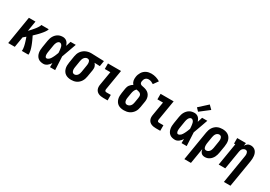

<svg xmlns="http://www.w3.org/2000/svg" viewBox="27 -1869 4446 3160"><g transform="rotate(30 2250.0 -289.0)"><path d="M6 0 93 -530H218L186 -336Q197 -347 207.5 -358Q218 -369 228 -380.5Q238 -392 248 -403.5Q258 -415 268 -427Q278 -439 287 -451Q296 -463 304 -476Q312 -489 319.5 -502Q327 -515 329 -530H470Q467 -513 458 -497.5Q449 -482 438.5 -467.5Q428 -453 416.5 -439Q405 -425 393 -411.5Q381 -398 369 -385Q357 -372 344 -359.5Q331 -347 318 -334.5Q305 -322 292 -309Q301 -291 310 -273Q319 -255 327 -236.5Q335 -218 343 -199.5Q351 -181 358 -162Q365 -143 371.5 -123.5Q378 -104 383 -83.5Q388 -63 390.5 -42Q393 -21 390 0H265Q268 -21 266 -42Q264 -63 260 -83.5Q256 -104 250.5 -123.5Q245 -143 239 -162.5Q233 -182 226.5 -201.5Q220 -221 213 -240Q201 -229 188.5 -219Q176 -209 164 -199L131 0Z M677 8Q649 8 622 1Q595 -6 575 -22.5Q555 -39 542.5 -62.5Q530 -86 525 -112.5Q520 -139 521 -167Q522 -195 527 -223L548 -353Q552 -377 559 -400Q566 -423 578 -444.5Q590 -466 607.5 -484.5Q625 -503 646.5 -515.5Q668 -528 691.5 -533Q715 -538 738 -538Q760 -538 780.5 -530Q801 -522 815.5 -508Q830 -494 839.5 -475Q849 -456 856 -437Q863 -460 870.5 -483.5Q878 -507 885 -530H984Q959 -461 935 -391.5Q911 -322 885 -254Q889 -190 891.5 -126.5Q894 -63 898 0H800Q800 -19 800.5 -38.5Q801 -58 801 -78Q790 -61 777 -45.5Q764 -30 748 -18Q732 -6 714 1Q696 8 677 8ZM677 -97Q690 -97 703 -104Q716 -111 726.5 -121.5Q737 -132 744.5 -144.5Q752 -157 759 -169.5Q766 -182 772 -195Q778 -208 783.5 -221Q789 -234 794 -247Q799 -260 804 -273Q803 -285 802.5 -297Q802 -309 800.5 -321Q799 -333 797.5 -344.5Q796 -356 793.5 -368Q791 -380 787.5 -391Q784 -402 777 -411Q770 -420 760 -426.5Q750 -433 738 -433Q723 -433 710 -422Q697 -411 689 -396.5Q681 -382 677 -367Q673 -352 670 -336L649 -206Q647 -196 646 -185Q645 -174 644.5 -163.5Q644 -153 645 -142.5Q646 -132 649 -122Q652 -112 659 -104.5Q666 -97 677 -97Z M1205 8Q1175 8 1147 1.5Q1119 -5 1096 -20Q1073 -35 1058 -58Q1043 -81 1036 -108Q1029 -135 1029.5 -164.5Q1030 -194 1035 -223L1056 -353Q1060 -378 1068.5 -402Q1077 -426 1091.5 -447.5Q1106 -469 1126.5 -486.5Q1147 -504 1170 -515Q1193 -526 1218 -532Q1243 -538 1267 -538Q1271 -538 1275 -538Q1279 -538 1283 -538L1519 -530L1502 -425L1399 -429Q1410 -418 1418.5 -404Q1427 -390 1431.5 -374Q1436 -358 1435.5 -341Q1435 -324 1433 -307L1411 -177Q1407 -152 1399 -128Q1391 -104 1377.5 -82Q1364 -60 1344.5 -42Q1325 -24 1301.5 -12.5Q1278 -1 1253.5 3.5Q1229 8 1205 8ZM1207 -97Q1223 -97 1239 -106Q1255 -115 1265 -129.5Q1275 -144 1280.5 -160.5Q1286 -177 1289 -194L1310 -324Q1312 -335 1313 -346.5Q1314 -358 1313.5 -369Q1313 -380 1311 -391Q1309 -402 1304 -411Q1299 -420 1289.5 -426Q1280 -432 1269 -433H1265Q1264 -433 1263 -433Q1262 -433 1260 -433Q1244 -433 1228.5 -423.5Q1213 -414 1202.5 -399.5Q1192 -385 1186.5 -369Q1181 -353 1178 -336L1157 -206Q1155 -194 1154 -182Q1153 -170 1154 -158.5Q1155 -147 1158 -136Q1161 -125 1167.5 -116Q1174 -107 1184.5 -102Q1195 -97 1207 -97Z M1812 0Q1789 0 1766.5 -3.5Q1744 -7 1724 -15.5Q1704 -24 1688.5 -39Q1673 -54 1664.5 -74.5Q1656 -95 1655 -117.5Q1654 -140 1658 -163L1702 -425H1596V-530H1844L1780 -146Q1779 -138 1780 -130Q1781 -122 1785 -116Q1789 -110 1796.5 -107.5Q1804 -105 1812 -105H1895V0Z M2207 8Q2177 8 2148.5 2Q2120 -4 2097 -19Q2074 -34 2058.5 -57.5Q2043 -81 2036 -108Q2029 -135 2029.5 -164.5Q2030 -194 2035 -223L2049 -313Q2052 -332 2058.5 -349.5Q2065 -367 2076.5 -382.5Q2088 -398 2102.5 -411Q2117 -424 2134 -433Q2122 -446 2114 -461.5Q2106 -477 2102.5 -494.5Q2099 -512 2099 -530.5Q2099 -549 2102 -568Q2105 -591 2113.5 -614Q2122 -637 2135 -658Q2148 -679 2167 -696Q2186 -713 2208 -723.5Q2230 -734 2254 -738.5Q2278 -743 2301 -743Q2347 -743 2389.5 -730Q2432 -717 2469 -694L2405 -604Q2384 -618 2360 -628Q2336 -638 2309 -638Q2293 -638 2277.5 -632.5Q2262 -627 2250.5 -614.5Q2239 -602 2233 -586.5Q2227 -571 2225 -556Q2222 -540 2225.5 -525.5Q2229 -511 2241 -502.5Q2253 -494 2268 -491Q2283 -488 2297.5 -485Q2312 -482 2326 -478Q2340 -474 2353.5 -468Q2367 -462 2379 -454Q2391 -446 2401 -435.5Q2411 -425 2418.5 -412.5Q2426 -400 2431 -386.5Q2436 -373 2438.5 -358Q2441 -343 2441 -328Q2441 -313 2439 -297.5Q2437 -282 2434 -267L2419 -177Q2415 -152 2407 -127.5Q2399 -103 2384.5 -81Q2370 -59 2349.5 -41Q2329 -23 2305.5 -12Q2282 -1 2256.5 3.5Q2231 8 2207 8ZM2207 -97Q2224 -97 2241 -105Q2258 -113 2270 -127.5Q2282 -142 2288 -159Q2294 -176 2297 -194L2312 -284Q2314 -299 2315 -314Q2316 -329 2312 -342Q2308 -355 2297.5 -365Q2287 -375 2274 -380Q2261 -385 2246.5 -387.5Q2232 -390 2218 -393Q2207 -384 2199.5 -372.5Q2192 -361 2186.5 -348Q2181 -335 2177.5 -322Q2174 -309 2172 -296L2157 -206Q2155 -194 2154 -182Q2153 -170 2154 -158.5Q2155 -147 2158 -136Q2161 -125 2167.5 -116Q2174 -107 2184.5 -102Q2195 -97 2207 -97Z M2812 0Q2789 0 2766.5 -3.5Q2744 -7 2724 -15.5Q2704 -24 2688.5 -39Q2673 -54 2664.5 -74.5Q2656 -95 2655 -117.5Q2654 -140 2658 -163L2702 -425H2596V-530H2844L2780 -146Q2779 -138 2780 -130Q2781 -122 2785 -116Q2789 -110 2796.5 -107.5Q2804 -105 2812 -105H2895V0Z M3177 8Q3149 8 3122 1Q3095 -6 3075 -22.5Q3055 -39 3042.5 -62.5Q3030 -86 3025 -112.5Q3020 -139 3021 -167Q3022 -195 3027 -223L3048 -353Q3052 -377 3059 -400Q3066 -423 3078 -444.5Q3090 -466 3107.5 -484.5Q3125 -503 3146.5 -515.5Q3168 -528 3191.5 -533Q3215 -538 3238 -538Q3260 -538 3280.5 -530Q3301 -522 3315.5 -508Q3330 -494 3339.5 -475Q3349 -456 3356 -437Q3363 -460 3370.5 -483.5Q3378 -507 3385 -530H3484Q3459 -461 3435 -391.5Q3411 -322 3385 -254Q3389 -190 3391.5 -126.5Q3394 -63 3398 0H3300Q3300 -19 3300.5 -38.5Q3301 -58 3301 -78Q3290 -61 3277 -45.5Q3264 -30 3248 -18Q3232 -6 3214 1Q3196 8 3177 8ZM3177 -97Q3190 -97 3203 -104Q3216 -111 3226.5 -121.5Q3237 -132 3244.5 -144.5Q3252 -157 3259 -169.5Q3266 -182 3272 -195Q3278 -208 3283.5 -221Q3289 -234 3294 -247Q3299 -260 3304 -273Q3303 -285 3302.5 -297Q3302 -309 3300.5 -321Q3299 -333 3297.5 -344.5Q3296 -356 3293.5 -368Q3291 -380 3287.5 -391Q3284 -402 3277 -411Q3270 -420 3260 -426.5Q3250 -433 3238 -433Q3223 -433 3210 -422Q3197 -411 3189 -396.5Q3181 -382 3177 -367Q3173 -352 3170 -336L3149 -206Q3147 -196 3146 -185Q3145 -174 3144.5 -163.5Q3144 -153 3145 -142.5Q3146 -132 3149 -122Q3152 -112 3159 -104.5Q3166 -97 3177 -97ZM3277 -583 3225 -637 3385 -783 3451 -717Z M3472 205 3564 -353Q3568 -378 3576 -402Q3584 -426 3597.5 -448Q3611 -470 3630.5 -488Q3650 -506 3673.5 -517.5Q3697 -529 3721.5 -533.5Q3746 -538 3771 -538Q3800 -538 3828 -531.5Q3856 -525 3879 -510Q3902 -495 3917.5 -472Q3933 -449 3940 -422Q3947 -395 3946 -365.5Q3945 -336 3941 -307L3919 -177Q3915 -154 3909 -132.5Q3903 -111 3892.5 -90Q3882 -69 3866.5 -50.5Q3851 -32 3831.5 -18.5Q3812 -5 3790 1.5Q3768 8 3745 8Q3725 8 3706.5 2Q3688 -4 3675.5 -17.5Q3663 -31 3655.5 -48.5Q3648 -66 3645 -85L3597 205ZM3709 -97Q3727 -97 3743.5 -105.5Q3760 -114 3771 -128.5Q3782 -143 3788 -160Q3794 -177 3797 -194L3818 -324Q3820 -336 3821 -348Q3822 -360 3821.5 -371.5Q3821 -383 3818 -394Q3815 -405 3808.5 -414Q3802 -423 3791.5 -428Q3781 -433 3769 -433Q3752 -433 3736 -424Q3720 -415 3710 -400.5Q3700 -386 3694.5 -369.5Q3689 -353 3686 -337L3667 -221Q3665 -208 3663.5 -195Q3662 -182 3662.5 -169.5Q3663 -157 3664.5 -144.5Q3666 -132 3671 -121Q3676 -110 3686.5 -103.5Q3697 -97 3709 -97Z M4223 205 4310 -324Q4312 -335 4313.5 -347Q4315 -359 4314.5 -370.5Q4314 -382 4311.5 -393Q4309 -404 4303.5 -413.5Q4298 -423 4288 -428Q4278 -433 4267 -433Q4252 -433 4237.5 -426Q4223 -419 4212.5 -407Q4202 -395 4196.5 -380.5Q4191 -366 4189 -351L4131 0H4006L4076 -425H4052V-530H4218L4209 -475Q4217 -488 4227.5 -500.5Q4238 -513 4251.5 -522Q4265 -531 4280 -534.5Q4295 -538 4310 -538Q4336 -538 4359.5 -528.5Q4383 -519 4399.5 -501Q4416 -483 4425 -459.5Q4434 -436 4437 -411Q4440 -386 4438.5 -359.5Q4437 -333 4433 -307L4348 205Z"/></g></svg>

Font: Iosevka Curly Slab XBdObl
Style: Regular
Weight: 800
Italic angle: -9°
Monospace: yes
Designer: Belleve Invis
Foundry: Belleve Invis
Version: Version 11.1.0; ttfautohint (v1.8.3)